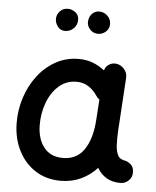

<svg xmlns="http://www.w3.org/2000/svg" viewBox="-57 -828 752 924"><g transform="rotate(5 319.5 -366.0)"><path d="M558.1 33.2Q518.1 33.2 490.2 16.4Q462.4 -0.5 445.3 -29.8Q412.1 6.8 367.7 27.3Q323.2 47.9 270 47.9Q200.7 47.9 148.2 14.2Q95.7 -19.5 66.2 -77.9Q36.6 -136.2 35.6 -209Q34.7 -273.4 54 -333.3Q73.2 -393.1 109.6 -440.7Q146 -488.3 196.3 -516.1Q246.6 -543.9 307.1 -543.9Q343.3 -543.9 374 -532.5Q404.8 -521 432.1 -499.5Q437 -518.1 453.1 -528.6Q469.2 -539.1 489.3 -536.6Q512.2 -533.2 527.6 -514.6Q543 -496.1 541.5 -474.1L527.3 -245.6Q526.9 -236.3 525.9 -227.1Q524.4 -206.5 524.2 -182.6Q523.9 -158.7 524.9 -143.6Q526.4 -117.7 535.9 -98.1Q545.4 -78.6 575.2 -74.7Q589.4 -69.8 601.6 -58.1Q613.8 -46.4 613.8 -22Q614.3 0.5 597.7 16.8Q581.1 33.2 558.1 33.2ZM271 -62.5Q336.4 -62.5 371.6 -111.3Q406.7 -160.2 414.6 -243.7Q415 -247.6 415 -251Q415 -253.9 415.5 -256.3Q416 -258.8 416 -261.2L422.4 -357.9Q411.6 -365.2 405.3 -376Q387.7 -402.3 362.8 -418Q337.9 -433.6 306.2 -433.6Q255.9 -433.6 219.7 -401.1Q183.6 -368.7 164.8 -316.9Q146 -265.1 147 -207.5Q148.4 -142.1 180.4 -102.3Q212.4 -62.5 271 -62.5ZM441.9 -724.1Q441.9 -700.7 425.3 -686.5Q408.7 -672.4 388.2 -672.4Q365.2 -672.4 350.1 -688.5Q335 -704.6 335 -723.6Q335 -747.1 349.1 -763.4Q363.3 -779.8 384.3 -779.8Q408.7 -779.8 425.3 -763.4Q441.9 -747.1 441.9 -724.1ZM287.1 -731.4Q287.1 -706.1 270 -689.2Q252.9 -672.4 228 -672.4Q206.1 -672.4 193.1 -689.7Q180.2 -707 180.2 -726.1Q180.2 -748 195.6 -763.9Q210.9 -779.8 233.4 -779.8Q253.4 -779.8 270.3 -766.6Q287.1 -753.4 287.1 -731.4Z"/></g></svg>

Font: Mikhak SemiBold
Style: Regular
Weight: 600
Designer: Amin Abedi
Version: Version 3.3